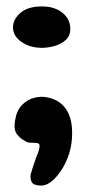

<svg xmlns="http://www.w3.org/2000/svg" viewBox="-20 -467 295 598"><path d="M110.5 -318Q74 -318 47.2 -336.2Q20.5 -354.5 20.5 -382Q20.5 -407 43.8 -427Q67 -447 110.5 -447Q150.5 -447 174.8 -427Q199 -407 199 -377Q199 -355.5 184.8 -342.5Q170.5 -329.5 150 -323.8Q129.5 -318 110.5 -318ZM105.5 111Q84 110 78.8 100Q73.5 90 75.5 76.5Q78.5 65 83.5 49.8Q88.5 34.5 93.5 21Q99 9 101.5 -0.8Q104 -10.5 103 -15.5Q102 -19 99 -20.5Q96 -22 89.5 -22Q80 -22 71.8 -22.8Q63.5 -23.5 57.5 -28.5Q44 -34.5 32.8 -49Q21.5 -63.5 27.5 -94.5Q32 -123 48.5 -140Q65 -157 86.8 -162.5Q108.5 -168 128.5 -163.5Q168 -155.5 188 -123.5Q208 -91.5 204 -34.5Q202 -4.5 190.5 25Q179 54.5 163 74Q150.5 91.5 135.5 101.8Q120.5 112 105.5 111Z"/></svg>

Font: Gluten
Style: Bold
Weight: 700
Designer: Tyler Finck
Foundry: Etcetera Type Company
Version: Version 1.204